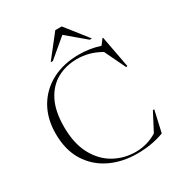

<svg xmlns="http://www.w3.org/2000/svg" viewBox="-216 -1076 1139 1226"><g transform="rotate(-30 353.0 -462.5)"><path d="M436 -4.5Q475 -4.5 515.2 -15.5Q555.5 -26.5 592 -49.5L661 -181.5H671L635.5 -24Q545 10 437.5 10Q328 10 239.8 -32.2Q151.5 -74.5 99.8 -157Q48 -239.5 48 -360Q48 -470.5 95.5 -552.5Q143 -634.5 228.8 -679.8Q314.5 -725 429 -725Q507.5 -725 582.5 -701L612 -740.5H616.5L660.5 -506.5L650.5 -504.5L576.5 -658.5Q532 -684 490 -695.2Q448 -706.5 404 -706.5Q322 -706.5 256.8 -670.8Q191.5 -635 153.8 -561Q116 -487 116 -372Q116 -249.5 159.8 -167.8Q203.5 -86 276.2 -45.2Q349 -4.5 436 -4.5ZM536.5 -772 400.5 -886.5 264.5 -772H248.5L376.5 -935H424L552.5 -772Z"/></g></svg>

Font: Newsreader Display Light
Style: Regular
Weight: 300
Designer: Hugues Gentile
Foundry: Production Type
Version: Version 1.001